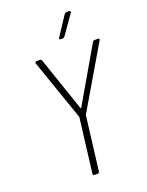

<svg xmlns="http://www.w3.org/2000/svg" viewBox="-165 -979 812 1060"><g transform="rotate(-20 241.5 -449.0)"><path d="M192 -10 231 -326Q231 -327 231.5 -328.5Q232 -330 231 -331L107 -688L106 -692Q106 -700 115 -700H134Q144 -700 145 -693L254 -374Q254 -372 256 -372Q258 -372 259 -374L444 -693Q448 -700 456 -700H476Q481 -700 482.5 -696.5Q484 -693 481 -688L271 -331Q269 -330 269 -326L230 -10Q228 0 219 0H201Q192 0 192 -10ZM277 -780 350 -891Q357 -898 363 -898H378Q384 -898 385.5 -894.5Q387 -891 384 -886L306 -775Q301 -768 294 -768H282Q276 -768 274.5 -771.5Q273 -775 277 -780Z"/></g></svg>

Font: Barlow Semi Condensed ExLight
Style: Italic
Weight: 275
Width: 4
Italic angle: -7°
Designer: Jeremy Tribby
Foundry: Tribby Type
Version: Version 1.408